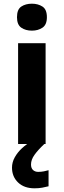

<svg xmlns="http://www.w3.org/2000/svg" viewBox="-20 -780 345 1040"><path d="M227 -546V0H78V-546ZM153 -760Q186 -760 210 -744.5Q234 -729 234 -686.8Q234 -646 210 -630Q186 -614 153 -614Q118.7 -614 95.4 -630Q72 -646 72 -686.8Q72 -729 95.4 -744.5Q118.7 -760 153 -760ZM148 111Q148 131 159 141Q170 151 187 151Q203 151 218 148Q233 145 243 142V229Q227 233 209 236.5Q191 240 167 240Q111 240 78 208.5Q45 177 45 128Q45 99 60 72Q75 45 99.5 22.5Q124 0 155 -17L220 0Q186 32 167 58.5Q148 85 148 111Z"/></svg>

Font: Noto Sans Cham
Style: Regular
Weight: 400
Designer: Monotype Design Team
Foundry: Monotype Imaging Inc.
Version: Version 2.002